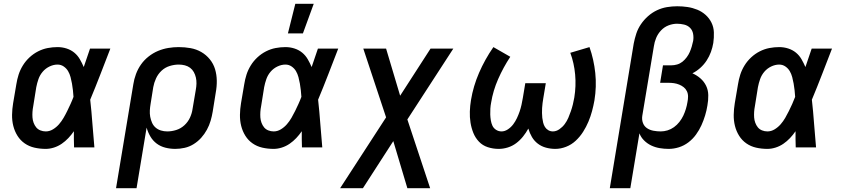

<svg xmlns="http://www.w3.org/2000/svg" viewBox="-20 -776 4440 1011"><path d="M221 8Q190 8 161.5 1.5Q133 -5 110 -21Q87 -37 72 -61Q57 -85 50 -113Q43 -141 43.5 -171.5Q44 -202 49 -232L66 -332Q70 -358 78 -383Q86 -408 100.5 -431.5Q115 -455 135.5 -474Q156 -493 180.5 -505.5Q205 -518 231 -523Q257 -528 283 -528Q308 -528 331 -520.5Q354 -513 371.5 -498.5Q389 -484 400.5 -464Q412 -444 421 -423Q429 -447 437.5 -471.5Q446 -496 454 -520H561Q535 -453 509 -385.5Q483 -318 455 -251Q462 -189 466.5 -126Q471 -63 477 0H370Q369 -21 369 -42.5Q369 -64 369 -85Q356 -66 340 -49Q324 -32 305 -19Q286 -6 264 1Q242 8 221 8ZM221 -84Q241 -84 259 -95Q277 -106 290.5 -121.5Q304 -137 314.5 -155Q325 -173 334 -191.5Q343 -210 351.5 -228.5Q360 -247 367 -266Q366 -283 364 -301Q362 -319 359 -336Q356 -353 351.5 -370Q347 -387 338.5 -401.5Q330 -416 315.5 -426Q301 -436 283 -436Q262 -436 241 -426Q220 -416 205 -398.5Q190 -381 182.5 -359.5Q175 -338 171 -317L155 -217Q152 -202 151 -187Q150 -172 151 -157.5Q152 -143 157 -129.5Q162 -116 170.5 -105.5Q179 -95 192.5 -89.5Q206 -84 221 -84Z M591 215 682 -332Q686 -359 696 -386Q706 -413 722.5 -436.5Q739 -460 762.5 -478.5Q786 -497 812.5 -508Q839 -519 866.5 -523.5Q894 -528 921 -528Q953 -528 983.5 -522.5Q1014 -517 1040 -502Q1066 -487 1085 -463.5Q1104 -440 1112.5 -411.5Q1121 -383 1121.5 -351.5Q1122 -320 1116 -288L1100 -188Q1096 -164 1089 -140Q1082 -116 1069.5 -93Q1057 -70 1039.5 -50.5Q1022 -31 999.5 -17Q977 -3 952 2.5Q927 8 903 8Q876 8 850.5 1.5Q825 -5 805 -20Q785 -35 772 -57Q759 -79 752 -104L699 215ZM861 -84Q884 -84 908 -91.5Q932 -99 951 -116.5Q970 -134 980.5 -157Q991 -180 994 -203L1011 -303Q1014 -319 1014.5 -335.5Q1015 -352 1011.5 -367.5Q1008 -383 1000.5 -396.5Q993 -410 981 -419Q969 -428 953.5 -432Q938 -436 921 -436Q898 -436 873.5 -428.5Q849 -421 830.5 -403.5Q812 -386 801.5 -363Q791 -340 787 -317L773 -229Q770 -212 769 -194.5Q768 -177 771 -161Q774 -145 780.5 -130Q787 -115 799 -104.5Q811 -94 827 -89Q843 -84 861 -84Z M1421 8Q1390 8 1361.5 1.5Q1333 -5 1310 -21Q1287 -37 1272 -61Q1257 -85 1250 -113Q1243 -141 1243.5 -171.5Q1244 -202 1249 -232L1266 -332Q1270 -358 1278 -383Q1286 -408 1300.5 -431.5Q1315 -455 1335.5 -474Q1356 -493 1380.5 -505.5Q1405 -518 1431 -523Q1457 -528 1483 -528Q1508 -528 1531 -520.5Q1554 -513 1571.5 -498.5Q1589 -484 1600.5 -464Q1612 -444 1621 -423Q1629 -447 1637.5 -471.5Q1646 -496 1654 -520H1761Q1735 -453 1709 -385.5Q1683 -318 1655 -251Q1662 -189 1666.5 -126Q1671 -63 1677 0H1570Q1569 -21 1569 -42.5Q1569 -64 1569 -85Q1556 -66 1540 -49Q1524 -32 1505 -19Q1486 -6 1464 1Q1442 8 1421 8ZM1421 -84Q1441 -84 1459 -95Q1477 -106 1490.5 -121.5Q1504 -137 1514.5 -155Q1525 -173 1534 -191.5Q1543 -210 1551.5 -228.5Q1560 -247 1567 -266Q1566 -283 1564 -301Q1562 -319 1559 -336Q1556 -353 1551.5 -370Q1547 -387 1538.5 -401.5Q1530 -416 1515.5 -426Q1501 -436 1483 -436Q1462 -436 1441 -426Q1420 -416 1405 -398.5Q1390 -381 1382.5 -359.5Q1375 -338 1371 -317L1355 -217Q1352 -202 1351 -187Q1350 -172 1351 -157.5Q1352 -143 1357 -129.5Q1362 -116 1370.5 -105.5Q1379 -95 1392.5 -89.5Q1406 -84 1421 -84ZM1496 -600 1535 -756H1632L1575 -600Z M2245 215H2125L2051 -33L1891 215H1771L2013 -158L1893 -520H2013L2087 -272L2247 -520H2367L2125 -147Z M2606 8Q2576 8 2548.5 -1Q2521 -10 2502 -30Q2483 -50 2472.5 -76Q2462 -102 2457.5 -130.5Q2453 -159 2454 -189Q2455 -219 2460 -249Q2472 -322 2502.5 -392.5Q2533 -463 2578 -528L2667 -477Q2630 -421 2603 -359.5Q2576 -298 2566 -235Q2563 -220 2562 -204Q2561 -188 2561.5 -173Q2562 -158 2564.5 -142.5Q2567 -127 2573 -114Q2579 -101 2592 -92.5Q2605 -84 2621 -84Q2638 -84 2654.5 -95Q2671 -106 2682.5 -121.5Q2694 -137 2702 -154Q2710 -171 2716 -188.5Q2722 -206 2726 -224Q2730 -242 2733 -260L2746 -338H2854L2841 -260Q2839 -247 2837 -233.5Q2835 -220 2834.5 -207Q2834 -194 2834 -181Q2834 -168 2835.5 -155.5Q2837 -143 2840 -130.5Q2843 -118 2849.5 -107.5Q2856 -97 2867 -90.5Q2878 -84 2891 -84Q2909 -84 2925.5 -95.5Q2942 -107 2953.5 -122.5Q2965 -138 2972.5 -155.5Q2980 -173 2986 -190.5Q2992 -208 2996.5 -226Q3001 -244 3004 -262Q3014 -323 3008.5 -383.5Q3003 -444 2983 -498L3084 -528Q3107 -463 3114.5 -391.5Q3122 -320 3110 -247Q3105 -219 3097.5 -191Q3090 -163 3078.5 -135.5Q3067 -108 3050.5 -82Q3034 -56 3011.5 -35Q2989 -14 2960.5 -3Q2932 8 2904 8Q2879 8 2855 1.5Q2831 -5 2812 -19.5Q2793 -34 2781 -54.5Q2769 -75 2762 -99Q2750 -77 2734 -57Q2718 -37 2698 -22Q2678 -7 2654 0.5Q2630 8 2606 8Z M3191 215 3317 -547Q3322 -573 3330.5 -599Q3339 -625 3355 -648.5Q3371 -672 3392.5 -691Q3414 -710 3439.5 -722Q3465 -734 3492 -738.5Q3519 -743 3546 -743Q3574 -743 3600.5 -739Q3627 -735 3651.5 -725Q3676 -715 3695.5 -697.5Q3715 -680 3726.5 -656.5Q3738 -633 3739 -605.5Q3740 -578 3736 -550Q3732 -526 3723.5 -502.5Q3715 -479 3701 -457.5Q3687 -436 3667.5 -418.5Q3648 -401 3626 -390Q3649 -380 3668 -363.5Q3687 -347 3698 -324.5Q3709 -302 3709.5 -275Q3710 -248 3705 -221Q3701 -195 3693 -168.5Q3685 -142 3673.5 -116.5Q3662 -91 3645 -67.5Q3628 -44 3605 -26.5Q3582 -9 3555 -0.5Q3528 8 3501 8Q3477 8 3453.5 4Q3430 0 3409 -10Q3388 -20 3371.5 -36.5Q3355 -53 3347 -74L3299 215ZM3459 -84Q3477 -84 3495 -89.5Q3513 -95 3529 -106.5Q3545 -118 3557.5 -134Q3570 -150 3578 -167Q3586 -184 3591.5 -202Q3597 -220 3600 -239Q3603 -253 3603 -268Q3603 -283 3597 -295.5Q3591 -308 3580.5 -316.5Q3570 -325 3556.5 -330.5Q3543 -336 3529 -338Q3515 -340 3500 -340H3456L3471 -432H3515Q3530 -432 3545.5 -436.5Q3561 -441 3573.5 -451Q3586 -461 3596 -474.5Q3606 -488 3612 -502Q3618 -516 3622.5 -531Q3627 -546 3630 -561Q3633 -580 3629.5 -598.5Q3626 -617 3613.5 -629.5Q3601 -642 3582.5 -646.5Q3564 -651 3545 -651Q3523 -651 3500.5 -642.5Q3478 -634 3461 -616Q3444 -598 3435 -576Q3426 -554 3423 -532L3362 -166Q3359 -146 3365.5 -128.5Q3372 -111 3387 -101Q3402 -91 3421 -87.5Q3440 -84 3459 -84Z M4021 8Q3990 8 3961.5 1.5Q3933 -5 3910 -21Q3887 -37 3872 -61Q3857 -85 3850 -113Q3843 -141 3843.5 -171.5Q3844 -202 3849 -232L3866 -332Q3870 -358 3878 -383Q3886 -408 3900.5 -431.5Q3915 -455 3935.5 -474Q3956 -493 3980.5 -505.5Q4005 -518 4031 -523Q4057 -528 4083 -528Q4108 -528 4131 -520.5Q4154 -513 4171.5 -498.5Q4189 -484 4200.5 -464Q4212 -444 4221 -423Q4229 -447 4237.5 -471.5Q4246 -496 4254 -520H4361Q4335 -453 4309 -385.5Q4283 -318 4255 -251Q4262 -189 4266.5 -126Q4271 -63 4277 0H4170Q4169 -21 4169 -42.5Q4169 -64 4169 -85Q4156 -66 4140 -49Q4124 -32 4105 -19Q4086 -6 4064 1Q4042 8 4021 8ZM4021 -84Q4041 -84 4059 -95Q4077 -106 4090.5 -121.5Q4104 -137 4114.5 -155Q4125 -173 4134 -191.5Q4143 -210 4151.5 -228.5Q4160 -247 4167 -266Q4166 -283 4164 -301Q4162 -319 4159 -336Q4156 -353 4151.5 -370Q4147 -387 4138.5 -401.5Q4130 -416 4115.5 -426Q4101 -436 4083 -436Q4062 -436 4041 -426Q4020 -416 4005 -398.5Q3990 -381 3982.5 -359.5Q3975 -338 3971 -317L3955 -217Q3952 -202 3951 -187Q3950 -172 3951 -157.5Q3952 -143 3957 -129.5Q3962 -116 3970.5 -105.5Q3979 -95 3992.5 -89.5Q4006 -84 4021 -84Z"/></svg>

Font: Iosevka Aile Semibold
Style: Italic
Weight: 600
Italic angle: -9°
Designer: Belleve Invis
Foundry: Belleve Invis
Version: Version 31.1.0; ttfautohint (v1.8.4)